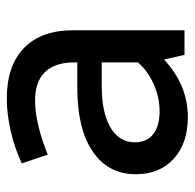

<svg xmlns="http://www.w3.org/2000/svg" viewBox="-24 -538 572 564"><g transform="rotate(-90 262.0 -256.0)"><path d="M455.1 -327.1V0H382.8L369.1 -60.1Q293.9 9.8 200.2 9.8Q123 9.8 77.6 -31.7Q32.2 -73.2 32.2 -143.1Q32.2 -224.1 98.6 -269.5Q165 -314.9 285.2 -314.9H360.8V-329.1Q356.9 -439 248 -439Q214.8 -439 173.3 -429Q131.8 -418.9 89.8 -401.9L64 -478Q108.9 -499 158.9 -510.5Q209 -522 254.9 -522Q351.1 -522 403.1 -471.4Q455.1 -420.9 455.1 -327.1ZM126 -146Q126 -110.8 149.9 -92Q173.8 -73.2 216.8 -73.2Q257.8 -73.2 296.9 -90.6Q335.9 -107.9 360.8 -137.2V-243.2H291Q212.9 -243.2 169.4 -217.5Q126 -191.9 126 -146Z"/></g></svg>

Font: Sarala
Style: Regular
Weight: 400
Designer: Andres Torresi
Foundry: Huerta Tipografica
Version: Version 1.004;PS 001.003;hotconv 1.0.70;makeotf.lib2.5.58329